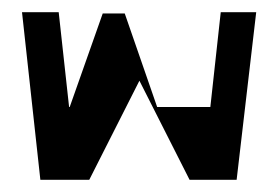

<svg xmlns="http://www.w3.org/2000/svg" viewBox="-20 -294 452 314"><path d="M76 -274H16L46 0H126L208 -162L290 0H367L399 -274H341L324 -119H237L184 -272H148L94 -119H93Z"/></svg>

Font: Hussar Tani
Style: Dwa
Weight: 700
Foundry: Cannot Into Space Fonts
Version: Version 0.92